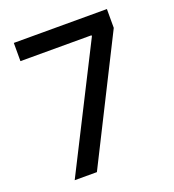

<svg xmlns="http://www.w3.org/2000/svg" viewBox="-132 -830 844 932"><g transform="rotate(-20 289.5 -363.5)"><path d="M94.5 0 411.9 -627.8V-633.2H44.7V-727.3H525.6V-630L209.2 0Z"/></g></svg>

Font: InterMG Medium
Style: Regular
Weight: 500
Designer: Rasmus Andersson
Foundry: rsms
Version: Version 3.019;December 26, 2023;FontCreator 15.0.0.2955 64-b